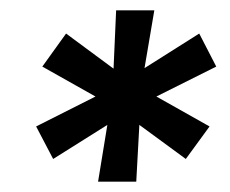

<svg xmlns="http://www.w3.org/2000/svg" viewBox="-20 -670 446 372"><path d="M399 -541 283 -483 386 -425 340 -362 250 -428 244 -318H170L188 -428L83 -362L50 -425L165 -483L62 -541L108 -605L200 -537L205 -650H279L260 -538L366 -605Z"/></svg>

Font: Zilla Slab SemiBold
Style: Regular
Weight: 600
Designer: Typotheque.com
Foundry: Typotheque type foundry
Version: Version 1.0; 2017